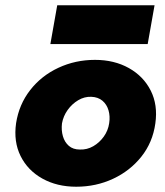

<svg xmlns="http://www.w3.org/2000/svg" viewBox="-20 -698 625 728"><path d="M41 -231Q31 -161 58 -106.5Q85 -52 140.5 -21Q196 10 269 10Q344 10 408.5 -20Q473 -50 516 -104Q559 -158 569 -230Q579 -300 551.5 -354.5Q524 -409 468.5 -440Q413 -471 340 -471Q266 -471 201.5 -441Q137 -411 94.5 -356.5Q52 -302 41 -231ZM215 -230Q220 -258 236.5 -281Q253 -304 276.5 -318Q300 -332 326 -331Q352 -330 368.5 -316Q385 -302 391.5 -279.5Q398 -257 394 -231Q390 -203 373.5 -180Q357 -157 333.5 -143.5Q310 -130 283 -131Q257 -131 241 -145Q225 -159 218.5 -181.5Q212 -204 215 -230ZM171 -531H540L566 -678H197Z"/></svg>

Font: Jost ExtraBold
Style: Italic
Weight: 800
Italic angle: -5°
Version: Version 3.710